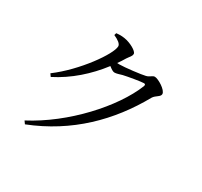

<svg xmlns="http://www.w3.org/2000/svg" viewBox="-167 -999 1334 1271"><g transform="rotate(30 500.0 -363.5)"><path d="M136 -327 150 -307C271 -368 375 -461 456 -567C474 -553 489 -543 500 -543C516 -543 535 -550 556 -556C590 -564 684 -580 705 -580C715 -580 719 -576 715 -563C635 -362 401 -105 144 29L159 50C453 -66 657 -271 797 -522C813 -548 847 -556 847 -578C847 -609 773 -653 747 -653C729 -653 719 -634 692 -628C665 -621 544 -606 500 -606L485 -607C498 -625 510 -643 521 -662C537 -687 550 -695 550 -714C550 -734 491 -767 444 -774C418 -778 399 -777 381 -775L376 -758C410 -743 436 -725 436 -706C436 -647 293 -444 136 -327Z"/></g></svg>

Font: Source Han Serif SC Medium
Style: Regular
Weight: 500
Designer: Ryoko NISHIZUKA 西塚涼子 (kana & ideographs); Frank Grießhammer (Latin, Greek & Cyrillic); Wenlong ZHANG 张文龙 (bopomofo); San
Foundry: Adobe
Version: Version 2.003;hotconv 1.1.1;makeotfexe 2.6.0